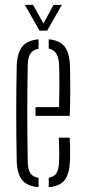

<svg xmlns="http://www.w3.org/2000/svg" viewBox="-20 -767 352 792"><path d="M49 -101.5Q48 -148 47.5 -198Q47 -248 47 -299.2Q47 -350.5 47.5 -400.5Q48 -450.5 49 -497.5Q51.5 -550 72.2 -575.2Q93 -600.5 139 -605V-566Q116.5 -562 106 -546.5Q95.5 -531 94.5 -502Q93.5 -444 93 -395.5Q92.5 -347 92.5 -301Q92.5 -255 93 -206Q93.5 -157 94.5 -98.5Q95.5 -66 105.8 -51.5Q116 -37 139 -33.5V5Q92 1 71.5 -24.2Q51 -49.5 49 -101.5ZM181 5V-34Q202.5 -37.5 212.5 -52.2Q222.5 -67 223.5 -98.5Q224.5 -119 224.2 -143.8Q224 -168.5 222.5 -199H267.5Q269 -172.5 269.2 -147.5Q269.5 -122.5 268.5 -101.5Q266 -49.5 246.8 -24.2Q227.5 1 181 5ZM126.5 -289V-325H223.5Q224.5 -364.5 224.8 -399Q225 -433.5 224.8 -460Q224.5 -486.5 223.5 -502Q221.5 -531 211.8 -546.5Q202 -562 181 -566.5V-605Q225.5 -600.5 245.8 -575.8Q266 -551 268.5 -498.5Q269 -482.5 269.5 -452Q270 -421.5 269.8 -380.2Q269.5 -339 267.5 -289ZM143 -640.5 82.5 -747H116.5L159 -670L201 -747H235L174.5 -640.5Z"/></svg>

Font: Big Shoulders Stencil Display Thin Light
Style: Regular
Weight: 300
Version: Version 2.001